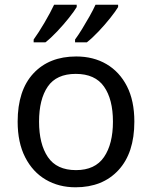

<svg xmlns="http://www.w3.org/2000/svg" viewBox="-20 -786 645 816"><path d="M551 -269Q551 -136 483.5 -63Q416 10 301 10Q230 10 174.5 -22.5Q119 -55 87 -117.5Q55 -180 55 -269Q55 -402 122 -474Q189 -546 304 -546Q377 -546 432.5 -513.5Q488 -481 519.5 -419.5Q551 -358 551 -269ZM146 -269Q146 -174 183.5 -118.5Q221 -63 303 -63Q384 -63 422 -118.5Q460 -174 460 -269Q460 -364 422 -418Q384 -472 302 -472Q220 -472 183 -418Q146 -364 146 -269ZM482 -756Q472 -739 449 -710Q426 -681 399 -652.5Q372 -624 349 -606H299V-618Q313 -637 329 -663Q345 -689 360.5 -716.5Q376 -744 386 -766H482ZM306 -756Q296 -739 273 -710Q250 -681 223 -652.5Q196 -624 173 -606H123V-618Q144 -647 169 -689.5Q194 -732 210 -766H306Z"/></svg>

Font: Noto Sans Zanabazar Square
Style: Regular
Weight: 400
Version: Version 2.005; ttfautohint (v1.8.4.7-5d5b)